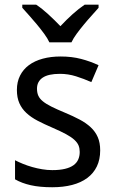

<svg xmlns="http://www.w3.org/2000/svg" viewBox="-20 -786 491 816"><path d="M405.8 -147Q405.8 -107.9 391.6 -78.6Q377.4 -49.3 350.8 -29.5Q324.2 -9.8 286.6 0Q249 9.8 202.1 9.8Q148.9 9.8 110.8 1.2Q72.8 -7.3 43.9 -23.9V-105Q59.1 -97.2 77.6 -89.6Q96.2 -82 116.7 -76.2Q137.2 -70.3 158.9 -66.7Q180.7 -63 202.1 -63Q233.9 -63 256.1 -68.4Q278.3 -73.7 292.2 -83.7Q306.2 -93.8 312.5 -108.2Q318.8 -122.6 318.8 -140.1Q318.8 -155.3 314 -167.5Q309.1 -179.7 296.1 -191.7Q283.2 -203.6 260.7 -215.8Q238.3 -228 203.1 -243.2Q168 -258.3 139.9 -272.9Q111.8 -287.6 92.3 -305.7Q72.8 -323.7 62.3 -347.4Q51.8 -371.1 51.8 -403.8Q51.8 -438 65.2 -464.6Q78.6 -491.2 103 -509.3Q127.4 -527.3 161.6 -536.6Q195.8 -545.9 237.8 -545.9Q285.2 -545.9 324.5 -535.6Q363.8 -525.4 398.9 -508.8L368.2 -437Q336.4 -451.2 303 -461.7Q269.5 -472.2 234.9 -472.2Q185.1 -472.2 161.1 -455.8Q137.2 -439.5 137.2 -409.2Q137.2 -392.1 142.8 -379.4Q148.4 -366.7 162.1 -355.5Q175.8 -344.2 198.7 -332.8Q221.7 -321.3 255.9 -307.1Q291 -292.5 318.6 -277.8Q346.2 -263.2 365.7 -244.9Q385.3 -226.6 395.5 -203.1Q405.8 -179.7 405.8 -147ZM398.9 -752.9Q386.7 -738.8 369.9 -720.2Q353 -701.7 336.7 -681.9Q320.3 -662.1 305.9 -642.6Q291.5 -623 283.7 -606H189.9Q182.1 -623 167.7 -642.6Q153.3 -662.1 137 -681.9Q120.6 -701.7 104 -720.2Q87.4 -738.8 74.7 -752.9V-766.1H133.8Q158.7 -749.5 184.6 -725.8Q210.4 -702.1 236.8 -674.8Q262.2 -702.1 288.6 -725.8Q314.9 -749.5 339.8 -766.1H398.9Z"/></svg>

Font: Genotype
Style: Regular
Weight: 400
Foundry: Ascender Corporation
Version: Version 1.00